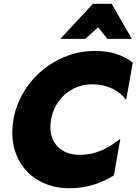

<svg xmlns="http://www.w3.org/2000/svg" viewBox="-20 -984 724 1018"><path d="M405 -163Q330 -163 288.5 -204Q247 -245 247 -311Q247 -324 251 -352Q260 -403 290 -445.5Q320 -488 367 -512.5Q414 -537 471 -537Q528 -537 574.5 -514.5Q621 -492 649 -455L684 -652Q606 -714 484 -714Q380 -714 287 -666Q194 -618 131.5 -534.5Q69 -451 51 -350Q45 -316 45 -282Q45 -196 83.5 -128.5Q122 -61 191 -23.5Q260 14 348 14Q413 14 470.5 -3Q528 -20 584 -54L618 -248Q564 -205 512 -184Q460 -163 405 -163ZM572 -964H473L300 -778H431L501 -839L549 -778H679Z"/></svg>

Font: Geom Black
Style: Bold Italic
Weight: 900
Italic angle: -10°
Version: Version 1.102